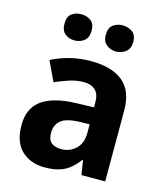

<svg xmlns="http://www.w3.org/2000/svg" viewBox="-121 -904 858 1006"><g transform="rotate(15 308.5 -401.5)"><path d="M214 11Q140 11 91 -34Q42 -79 42 -173Q42 -264 103.5 -308.5Q165 -353 287 -357L385 -360V-386Q385 -432 362.5 -453Q340 -474 301 -474Q261 -474 222.5 -461.5Q184 -449 146 -432L95 -539Q138 -562 193.5 -576Q249 -590 308 -590Q421 -590 481.5 -540.5Q542 -491 542 -386V0H413L401 -78H397Q374 -47 348.5 -27Q323 -7 290.5 2Q258 11 214 11ZM275 -104Q321 -104 353.5 -134.5Q386 -165 386 -221V-268L330 -267Q257 -264 229.5 -239.5Q202 -215 202 -172Q202 -135 221.5 -119.5Q241 -104 275 -104ZM419 -672Q391 -672 368.5 -689.5Q346 -707 346 -743Q346 -782 368.5 -798Q391 -814 419 -814Q449 -814 472 -798Q495 -782 495 -744Q495 -707 472 -689.5Q449 -672 419 -672ZM195 -672Q164 -672 143 -689.5Q122 -707 122 -743Q122 -782 143 -798Q164 -814 195 -814Q225 -814 247 -798Q269 -782 269 -744Q269 -707 247 -689.5Q225 -672 195 -672Z"/></g></svg>

Font: Menbere
Style: Regular
Weight: 400
Designer: Aleme Tadesse
Foundry: Sorkin Type Co
Version: Version 1.000